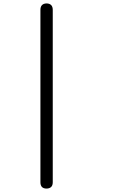

<svg xmlns="http://www.w3.org/2000/svg" viewBox="-20 -957 665 1121"><path d="M288 -899C288 -923.7 276 -936.3 252 -937C228 -936.3 216 -923.7 216 -899V-369V-271V107C216 131.7 228 144 252 144C276 143.3 288 131 288 107Z"/></svg>

Font: Semi-Coder
Style: Regular
Weight: 400
Version: 0.1000